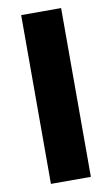

<svg xmlns="http://www.w3.org/2000/svg" viewBox="-86 -793 487 838"><g transform="rotate(-10 158.0 -374.0)"><path d="M247 -748H70V0H247Z"/></g></svg>

Font: Glow Sans SC Normal ExtraBold
Style: Regular
Weight: 800
Designer: Ryoko NISHIZUKA (kana, bopomofo & ideographs); Paul D. Hunt (Latin, Greek & Cyrillic); Sandoll Communications, Soo-young
Version: Version 0.93